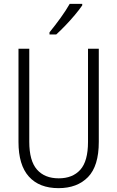

<svg xmlns="http://www.w3.org/2000/svg" viewBox="-20 -967 609 997"><path d="M493 -230Q493 -105 437 -47.5Q381 10 284 10Q184 10 130 -50Q76 -110 76 -230V-714H132V-231Q132 -132 172 -86.5Q212 -41 285 -41Q357 -41 397 -85.5Q437 -130 437 -230V-714H493ZM407 -939Q392 -917 368.5 -889Q345 -861 319 -834Q293 -807 272 -788H237V-799Q267 -836 294.5 -874Q322 -912 342 -947H407Z"/></svg>

Font: Noto Sans Gurmukhi UI Condensed Light
Style: Regular
Weight: 300
Width: 3
Designer: Jelle Bosma - Monotype Design Team
Foundry: Monotype Imaging Inc.
Version: Version 2.004; ttfautohint (v1.8.4.7-5d5b)